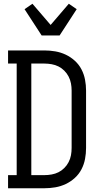

<svg xmlns="http://www.w3.org/2000/svg" viewBox="-20 -1004 540 1024"><path d="M23 0V-70H69V-665H23V-735H217Q246 -735 275 -730Q304 -725 330.5 -712.5Q357 -700 379 -680Q401 -660 414.5 -634Q428 -608 433.5 -579Q439 -550 439 -521V-215Q439 -185 433.5 -156Q428 -127 414.5 -101Q401 -75 379 -55Q357 -35 330.5 -22.5Q304 -10 275 -5Q246 0 217 0ZM147 -70H217Q236 -70 255.5 -73.5Q275 -77 292 -85.5Q309 -94 323 -108Q337 -122 346 -139.5Q355 -157 358.5 -176Q362 -195 362 -215V-521Q362 -540 358.5 -559Q355 -578 346 -595.5Q337 -613 323 -627Q309 -641 292 -649.5Q275 -658 255.5 -661.5Q236 -665 217 -665H147ZM202 -815 111 -955 153 -984 250 -871 347 -984 389 -955 298 -815Z"/></svg>

Font: Iosevka Curly Slab
Style: Regular
Weight: 400
Monospace: yes
Designer: Belleve Invis
Foundry: Belleve Invis
Version: Version 22.1.2; ttfautohint (v1.8.4)